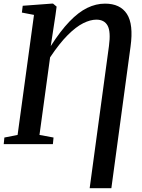

<svg xmlns="http://www.w3.org/2000/svg" viewBox="-26 -774 760 1031"><path d="M455.5 236.5 559 -526.5Q569.5 -603.5 552 -636Q534.5 -668.5 491.5 -668.5Q459 -668.5 420.5 -649.2Q382 -630 337.5 -585.5Q293 -541 243 -466L186 -49.5L261.5 -35.5L258 0H-6L-2.5 -35.5L68.5 -49.5L156.5 -694L91.5 -706.5L96 -743L250.5 -754.5H259L278 -738.5L272 -693.5L246.5 -526.5Q298.5 -608 346.8 -658.2Q395 -708.5 442.2 -731.5Q489.5 -754.5 538 -754.5Q619.5 -754.5 655.5 -699Q691.5 -643.5 675 -524L572 236.5Z"/></svg>

Font: Merriweather 60pt Medium
Style: Italic
Weight: 500
Italic angle: -7.8°
Version: Version 2.101